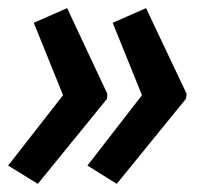

<svg xmlns="http://www.w3.org/2000/svg" viewBox="-28 -503 506 472"><path d="M259 -51 187 -96 321 -269 249 -447 331 -483 431 -272 429 -260ZM65 -51 -8 -96 127 -269 55 -447 137 -483 236 -272 235 -260Z"/></svg>

Font: Noto Sans ExtraCondensed SemiBold
Style: Italic
Weight: 600
Width: 2
Italic angle: -12°
Designer: Monotype Design Team
Foundry: Monotype Imaging Inc.
Version: Version 2.013; ttfautohint (v1.8.4.7-5d5b)